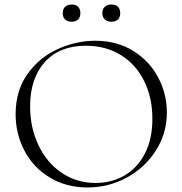

<svg xmlns="http://www.w3.org/2000/svg" viewBox="-20 -816 806 848"><path d="M49 -312Q49 -415 101 -488.5Q153 -562 234.5 -599Q316 -636 401 -636Q496 -636 568 -591.5Q640 -547 678.5 -474Q717 -401 717 -319Q717 -228 669 -152Q621 -76 540.5 -32Q460 12 366 12Q273 12 200.5 -31.5Q128 -75 88.5 -149.5Q49 -224 49 -312ZM653 -291Q653 -385 616.5 -458.5Q580 -532 513.5 -573Q447 -614 359 -614Q243 -614 178 -542Q113 -470 113 -346Q113 -253 149.5 -175.5Q186 -98 252 -53Q318 -8 402 -8Q473 -8 530 -41Q587 -74 620 -138Q653 -202 653 -291ZM257 -758Q257 -776 267.5 -786Q278 -796 297 -796Q315 -796 325 -786Q335 -776 335 -758Q335 -740 325 -730Q315 -720 297 -720Q278 -720 267.5 -730Q257 -740 257 -758ZM432 -758Q432 -776 443 -786Q454 -796 472 -796Q491 -796 501 -786Q511 -776 511 -758Q511 -740 501 -730Q491 -720 472 -720Q454 -720 443 -730Q432 -740 432 -758Z"/></svg>

Font: Cormorant Infant Light
Style: Regular
Weight: 300
Designer: Christian Thalmann (Catharsis Fonts)
Version: Version 3.000